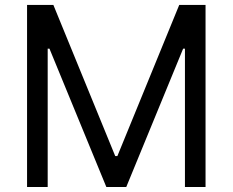

<svg xmlns="http://www.w3.org/2000/svg" viewBox="-20 -747 929 767"><path d="M88.1 -727.3H193.2L440.3 -123.6H448.9L696 -727.3H801.1V0H718.8V-552.6H711.6L484.4 0H404.8L177.6 -552.6H170.5V0H88.1Z"/></svg>

Font: Inter Zeller
Style: Regular
Weight: 400
Designer: Rasmus Andersson; Joe Bland
Foundry: zeller
Version: Version 3.015;git-dec3a8cb1